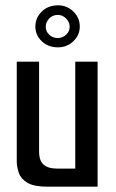

<svg xmlns="http://www.w3.org/2000/svg" viewBox="-20 -702 435 722"><path d="M158 0Q108 0 83.5 -14.5Q59 -29 51 -51.5Q43 -74 43 -96V-470H127V-132Q127 -98 144 -83Q161 -68 195 -68H263V-470H347V0ZM198 -524Q161 -524 137 -547Q113 -570 113 -602Q113 -635 137 -658.5Q161 -682 198 -682Q232 -682 256 -658.5Q280 -635 280 -602Q280 -570 256 -547Q232 -524 198 -524ZM198 -559Q215 -559 228.5 -571.5Q242 -584 242 -601Q242 -619 228.5 -632.5Q215 -646 198 -646Q178 -646 165 -632.5Q152 -619 152 -601Q152 -584 165 -571.5Q178 -559 198 -559Z"/></svg>

Font: Smooch Sans SemiBold
Style: Bold
Weight: 600
Designer: Robert E. Leuschke
Foundry: Robert E. Leuschke
Version: Version 1.010; ttfautohint (v1.8.3)